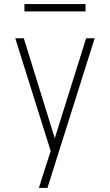

<svg xmlns="http://www.w3.org/2000/svg" viewBox="-20 -923 540 943"><path d="M171 0Q178 -22 185 -44.5Q192 -67 199 -89L229 -181L55 -735H97L249 -244L403 -735H445L213 0ZM100 -867V-903H400V-867Z"/></svg>

Font: Zed Sans Extralight
Style: Regular
Weight: 200
Designer: Belleve Invis
Foundry: Belleve Invis
Version: Version 1.0.0; ttfautohint (v1.8.4)